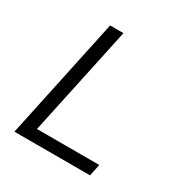

<svg xmlns="http://www.w3.org/2000/svg" viewBox="-162 -830 924 961"><g transform="rotate(30 300.0 -350.0)"><path d="M52 0 201 -700H278L143 -68H503L489 0Z"/></g></svg>

Font: Red Hat Mono
Style: Italic
Weight: 300
Italic angle: -12°
Monospace: yes
Designer: Pentagram, MCKL
Foundry: Pentagram, MCKL
Version: Version 1.023